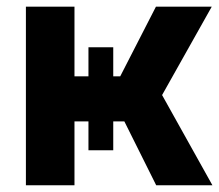

<svg xmlns="http://www.w3.org/2000/svg" viewBox="-20 -550 651 570"><path d="M56.9 -530.3H201.1V-323.4H336.9L443 -530.3H608.7L461.2 -267.8L610.6 0H443.7L349.2 -189.5H201.1V0H56.9ZM316.2 -409.6V-103.9H242.6V-409.6Z"/></svg>

Font: Pretendard Std Variable
Style: Regular
Weight: 400
Designer: Base glyphs from Inter by Rasmus Andersson; Hangeul glyphs from Noto Sans CJK(Source Han Sans) by Jang Soo-young and Kan
Foundry: Kil Hyung-jin
Version: Version 1.309;Glyphs 3.2 (3225)